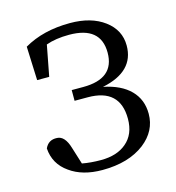

<svg xmlns="http://www.w3.org/2000/svg" viewBox="-87 -603 636 692"><g transform="rotate(-15 231.0 -257.0)"><path d="M212 14Q138 14 91 -20Q42 -54 38 -113Q51 -142 83 -140Q112 -139 126 -92L146 -28Q178 -22 216 -22Q276 -22 311 -52Q348 -83 348 -141Q348 -253 228 -253H179V-293H222Q339 -293 339 -390Q339 -488 221 -488Q171 -488 135 -475L113 -360H68L63 -486Q135 -528 235 -528Q314 -528 363 -491.5Q412 -455 412 -397Q412 -300 291 -275Q356 -262 390.5 -227Q425 -192 425 -139Q425 -75 370 -32Q310 14 212 14Z"/></g></svg>

Font: GenRyuMin TW R
Style: Regular
Weight: 400
Version: Version 1.501;PS 1;hotconv 16.6.51;makeotf.lib2.5.65220